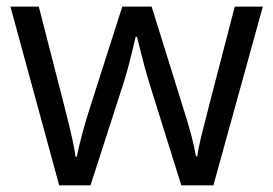

<svg xmlns="http://www.w3.org/2000/svg" viewBox="-20 -555 818 575"><path d="M522.9 0 424.8 -314Q415.5 -342.8 390.1 -444.8H386.2Q366.7 -359.4 352.1 -313L251 0H157.2L11.2 -535.2H96.2Q147.9 -333.5 175 -228Q202.1 -122.6 206.1 -85.9H210Q215.3 -113.8 227.3 -158Q239.3 -202.1 248 -228L346.2 -535.2H434.1L529.8 -228Q557.1 -144 566.9 -86.9H570.8Q572.8 -104.5 581.3 -141.1Q589.8 -177.7 683.1 -535.2H767.1L619.1 0Z"/></svg>

Font: f02265186
Style: Regular
Weight: 400
Foundry: Ascender Corporation
Version: Version 1.10